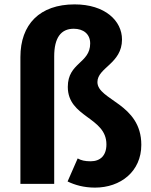

<svg xmlns="http://www.w3.org/2000/svg" viewBox="-20 -838 689 875"><path d="M320 -818C161 -818 73 -727 73 -578V0H227V-581C227 -665 257 -707 316 -707C360 -707 391 -683 391 -640C391 -549 289 -553 289 -442C289 -302 465 -305 465 -180C465 -129 437 -103 393 -103C367 -103 350 -107 334 -116L288 -11C321 5 362 17 413 17C529 17 624 -56 624 -178C624 -367 424 -381 424 -464C424 -530 536 -548 536 -658C536 -743 459 -818 320 -818Z"/></svg>

Font: Glow Sans TC Normal
Style: Bold
Weight: 700
Designer: Ryoko NISHIZUKA (kana, bopomofo & ideographs); Paul D. Hunt (Latin, Greek & Cyrillic); Sandoll Communications, Soo-young
Version: Version 0.93